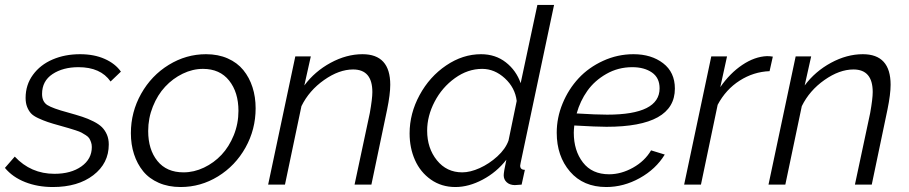

<svg xmlns="http://www.w3.org/2000/svg" viewBox="-40 -750 3692 780"><path d="M-20 -67.9 20 -113.8Q85.4 -43.9 181.2 -43.9Q248.5 -43.9 290.8 -74Q333 -104 333 -152.8Q333 -163.6 329.8 -172.4Q326.7 -181.2 322.8 -187.7Q318.8 -194.3 308.8 -200.7Q298.8 -207 291.3 -211.2Q283.7 -215.3 267.1 -220.7Q250.5 -226.1 239.7 -229.2Q229 -232.4 206.1 -238.8Q172.4 -248 153.8 -254.4Q135.3 -260.7 115.2 -270Q95.2 -279.3 85.7 -289.8Q76.2 -300.3 70.1 -315.9Q64 -331.5 64 -352.1Q64 -405.3 93.8 -446Q123.5 -486.8 173.6 -508.3Q223.6 -529.8 285.2 -529.8Q342.3 -529.8 385.3 -510.7Q428.2 -491.7 451.2 -459L409.2 -418.9Q368.7 -477.1 278.8 -477.1Q215.8 -477.1 173.3 -449Q130.9 -420.9 130.9 -368.2Q130.9 -336.9 152.3 -323.2Q173.8 -309.6 235.8 -293Q271 -283.2 294.2 -275.6Q317.4 -268.1 339.6 -256.8Q361.8 -245.6 374.3 -233.2Q386.7 -220.7 394.3 -203.1Q401.9 -185.5 401.9 -163.1Q401.9 -86.4 339.1 -38.3Q276.4 9.8 174.8 9.8Q112.8 9.8 62 -10.3Q11.2 -30.3 -20 -67.9Z M491.7 -209Q491.7 -294.9 533.4 -369.1Q575.2 -443.4 645.8 -486.6Q716.3 -529.8 796.9 -529.8Q846.2 -529.8 885 -512.7Q923.8 -495.6 948.5 -465.3Q973.1 -435.1 985.8 -395.5Q998.5 -356 998.5 -310.1Q998.5 -224.1 957.3 -150.4Q916 -76.7 845.7 -33.4Q775.4 9.8 693.8 9.8Q644 9.8 605 -7.3Q565.9 -24.4 541.5 -54.4Q517.1 -84.5 504.4 -123.8Q491.7 -163.1 491.7 -209ZM928.7 -299.8Q928.7 -375 890.9 -422.6Q853 -470.2 784.7 -470.2Q742.7 -470.2 702.4 -450.7Q662.1 -431.2 631.1 -397.9Q600.1 -364.7 581.1 -317.4Q562 -270 562 -217.8Q562 -142.6 599.4 -96.2Q636.7 -49.8 705.6 -49.8Q748 -49.8 788.6 -69.1Q829.1 -88.4 859.9 -121.1Q890.6 -153.8 909.7 -200.7Q928.7 -247.6 928.7 -299.8Z M1159.7 -521H1222.7L1196.3 -402.8Q1238.8 -460 1303.2 -494.9Q1367.7 -529.8 1432.6 -529.8Q1545.4 -529.8 1545.4 -405.8Q1545.4 -367.2 1532.7 -305.2L1468.8 0H1400.4L1462.4 -291Q1472.7 -349.1 1472.7 -376Q1472.7 -467.8 1394.5 -467.8Q1337.4 -467.8 1276.6 -425Q1215.8 -382.3 1184.6 -318.8L1117.7 0H1049.3Z M1624 -208Q1624 -289.1 1664.6 -363.8Q1705.1 -438.5 1772.5 -484.1Q1839.8 -529.8 1914.1 -529.8Q1972.7 -529.8 2014.9 -496.8Q2057.1 -463.9 2075.2 -412.1L2143.1 -730H2210.9L2075.2 -88.9Q2073.2 -79.1 2073.2 -77.1Q2073.2 -60.1 2092.3 -60.1L2079.1 0Q2052.7 2 2051.3 2Q2030.3 1.5 2018.3 -9.8Q2006.3 -21 2006.3 -38.1Q2006.3 -50.8 2017.1 -101.1Q1977.5 -50.3 1920.9 -20.3Q1864.3 9.8 1810.1 9.8Q1753.4 9.8 1710.4 -20.5Q1667.5 -50.8 1645.8 -99.9Q1624 -148.9 1624 -208ZM2025.9 -179.2 2059.1 -339.8Q2052.7 -393.6 2011 -431.9Q1969.2 -470.2 1918.9 -470.2Q1860.4 -470.2 1808.1 -432.6Q1755.9 -395 1725.6 -336.9Q1695.3 -278.8 1695.3 -219.2Q1695.3 -147.9 1734.9 -98.9Q1774.4 -49.8 1837.9 -49.8Q1870.1 -49.8 1908.7 -67.1Q1947.3 -84.5 1980.5 -114.7Q2013.7 -145 2025.9 -179.2Z M2423.8 -234.9Q2384.3 -234.9 2293 -240.2Q2291 -220.7 2291 -210.9Q2291 -138.2 2328.1 -90.1Q2365.2 -42 2434.6 -42Q2483.4 -42 2531.5 -68.8Q2579.6 -95.7 2605 -139.2L2660.6 -122.1Q2624.5 -63 2559.1 -26.6Q2493.7 9.8 2422.9 9.8Q2329.6 9.8 2275.6 -53Q2221.7 -115.7 2221.7 -210.9Q2221.7 -272 2245.6 -329.8Q2269.5 -387.7 2310.5 -431.9Q2351.6 -476.1 2410.2 -502.9Q2468.8 -529.8 2533.7 -529.8Q2606 -529.8 2653.8 -493.2Q2701.7 -456.5 2701.7 -390.1Q2701.7 -234.9 2423.8 -234.9ZM2528.8 -477.1Q2471.2 -477.1 2423.3 -449.7Q2375.5 -422.4 2346.2 -381.1Q2316.9 -339.8 2302.7 -289.1Q2382.3 -284.2 2426.8 -284.2Q2639.6 -284.2 2639.6 -391.1Q2639.6 -434.1 2608.4 -455.6Q2577.1 -477.1 2528.8 -477.1Z M2849.6 -521H2913.6L2886.2 -396Q2925.3 -452.6 2975.6 -486.3Q3025.9 -520 3075.7 -522Q3087.9 -522 3099.6 -520L3086.4 -460.9Q3021.5 -458.5 2965.1 -422.6Q2908.7 -386.7 2875.5 -324.2L2807.6 0H2739.3Z M3192.4 -521H3255.4L3229 -402.8Q3271.5 -460 3335.9 -494.9Q3400.4 -529.8 3465.3 -529.8Q3578.1 -529.8 3578.1 -405.8Q3578.1 -367.2 3565.4 -305.2L3501.5 0H3433.1L3495.1 -291Q3505.4 -349.1 3505.4 -376Q3505.4 -467.8 3427.2 -467.8Q3370.1 -467.8 3309.3 -425Q3248.5 -382.3 3217.3 -318.8L3150.4 0H3082Z"/></svg>

Font: Rawline
Style: Italic
Weight: 400
Italic angle: -12°
Designer: Matt McInerney, Pablo Impallari, Rodrigo Fuenzalida
Foundry: Matt McInerney, Pablo Impallari, Rodrigo Fuenzalida
Version: Version 4.020;PS 004.020;hotconv 1.0.88;makeotf.lib2.5.64775